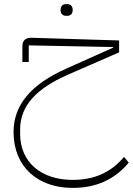

<svg xmlns="http://www.w3.org/2000/svg" viewBox="-20 -611 647 935"><path d="M302 -534H307C323 -534 334 -543 334 -562C334 -582 323 -591 307 -591H302C286 -591 275 -582 275 -562C275 -543 286 -534 302 -534ZM333 304C444 304 535 267 607 181L584 153C518 232 435 265 333 265C181 265 78 179 78 41V20C78 -97 158 -180 310 -247L560 -356V-414L137 -427C106 -429 89 -415 89 -386V-309H120V-390L531 -382V-379L303 -277C128 -199 46 -98 46 32C46 203 166 304 333 304Z"/></svg>

Font: IBM Plex Arabic ExtraLight
Style: Regular
Weight: 200
Designer: Mike Abbink, Paul van der Laan, Pieter van Rosmalen, Wael Morcos, Khajak Apelian
Foundry: Bold Monday
Version: Version 1.0